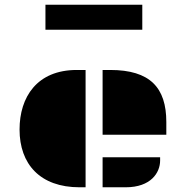

<svg xmlns="http://www.w3.org/2000/svg" viewBox="-20 -795 789 815"><path d="M415.5 -223.1H686V-276.9C686 -422.9 617.2 -498 447.8 -498H415.5ZM63 -245.1C63 -98.6 149.9 0 317.9 0H343.3V-498H305.7C137.2 -498 63 -383.3 63 -245.1ZM415.5 0H513.2C620.6 0 659.7 -62 659.7 -113.8V-127.4H415.5ZM172.9 -668.9H584V-774.9H172.9Z"/></svg>

Font: Plaster
Style: Regular
Weight: 400
Designer: Eben Sorkin
Foundry: Eben Sorkin
Version: Version 1.007